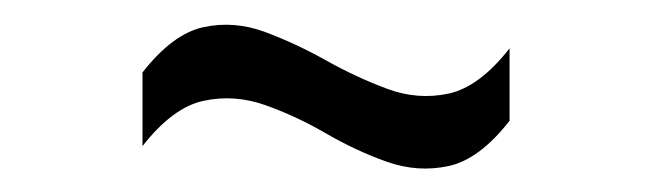

<svg xmlns="http://www.w3.org/2000/svg" viewBox="-20 -352 540 159"><path d="M98 -231V-292Q123 -324 148.5 -329.5Q174 -335 199.5 -325.5Q225 -316 250 -302Q275 -288 300.5 -278.5Q326 -269 351.5 -274.5Q377 -280 402 -312V-252Q377 -220 351.5 -214.5Q326 -209 300.5 -218Q275 -227 250 -241.5Q225 -256 199.5 -265Q174 -274 148.5 -268.5Q123 -263 98 -231Z"/></svg>

Font: Maven Pro VF Beta
Style: Regular
Weight: 400
Designer: Joe Prince
Foundry: Joe Prince
Version: Version 2.002